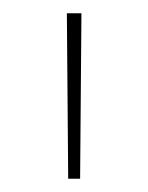

<svg xmlns="http://www.w3.org/2000/svg" viewBox="-20 -720 224 290"><path d="M83 -450 81 -700H103L101 -450Z"/></svg>

Font: Montserrat Alternates Thin
Style: Regular
Weight: 100
Designer: Julieta Ulanovsky
Foundry: Julieta Ulanovsky
Version: Version 9.000